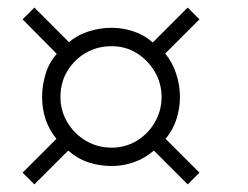

<svg xmlns="http://www.w3.org/2000/svg" viewBox="-20 -650 660 510"><path d="M478.5 -160.2 388.7 -250Q365.2 -229.5 335.9 -219.2Q306.6 -209 276.4 -209Q244.1 -209 214.8 -218.8Q185.5 -228.5 161.1 -250L71.3 -160.2L40 -191.4L129.9 -281.2Q91.8 -328.1 91.8 -392.6Q91.8 -422.9 101.1 -453.6Q110.4 -484.4 130.9 -506.8L40 -598.6L71.3 -629.9L163.1 -538.1Q186.5 -557.6 216.3 -566.9Q246.1 -576.2 276.4 -576.2Q306.6 -576.2 335.4 -566.4Q364.3 -556.6 385.7 -537.1L478.5 -629.9L509.8 -598.6L418.9 -507.8Q437.5 -485.4 447.8 -454.6Q458 -423.8 458 -392.6Q458 -362.3 448.7 -333.5Q439.5 -304.7 419.9 -281.2L509.8 -191.4ZM409.2 -392.6Q409.2 -428.7 391.1 -459.5Q373 -490.2 343.3 -508.8Q313.5 -527.3 276.4 -527.3Q238.3 -527.3 207.5 -509.3Q176.8 -491.2 158.7 -460.9Q140.6 -430.7 140.6 -392.6Q140.6 -355.5 159.2 -324.7Q177.7 -293.9 208.5 -275.9Q239.3 -257.8 276.4 -257.8Q313.5 -257.8 343.8 -276.4Q374 -294.9 391.6 -325.7Q409.2 -356.4 409.2 -392.6Z"/></svg>

Font: Namkio Khamti
Style: Regular
Weight: 400
Designer: Debbi Hosken
Foundry: SIL International
Version: Version 3.917